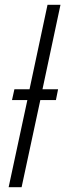

<svg xmlns="http://www.w3.org/2000/svg" viewBox="-20 -780 272 800"><path d="M70 0 148 -363H213L222 -408H157L232 -760H178L103 -408H40L30 -363H94L16 0Z"/></svg>

Font: Noto Sans UI SemiCondensed Light
Style: Italic
Weight: 300
Width: 4
Designer: Monotype Design Team
Foundry: Monotype Imaging Inc.
Version: 1.001